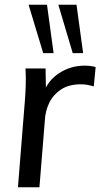

<svg xmlns="http://www.w3.org/2000/svg" viewBox="-20 -793 425 813"><path d="M56 0 85 -362Q88 -397 89 -432.5Q90 -468 88 -503H173L175 -378L163 -397Q183 -453 231.5 -484Q280 -515 338 -515Q352 -515 363.5 -513.5Q375 -512 385 -509L377 -427Q364 -431 351 -433.5Q338 -436 322 -436Q272 -436 239 -414.5Q206 -393 189 -358.5Q172 -324 170 -284L147 0ZM288 -568 227 -773H304L332 -568ZM163 -568 101 -773H179L207 -568Z"/></svg>

Font: Muli Medium
Style: Italic
Weight: 500
Italic angle: -4.541°
Designer: Vernon Adams
Foundry: Vernon Adams
Version: Version 2.100; ttfautohint (v1.8.1.43-b0c9)